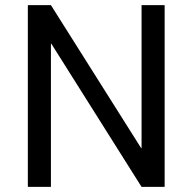

<svg xmlns="http://www.w3.org/2000/svg" viewBox="-20 -731 753 751"><path d="M624 0H533.7L180.7 -560.1H179.2V0H88.9V-710.9H179.2L532.2 -151.4H533.7V-710.9H624Z"/></svg>

Font: Roboto Web
Style: Regular
Weight: 400
Designer: Google
Version: Version 1.200310; 2013